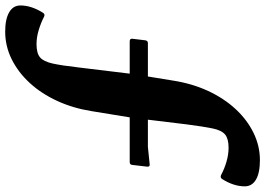

<svg xmlns="http://www.w3.org/2000/svg" viewBox="-176 -648 963 696"><g transform="rotate(90 305.0 -300.5)"><path d="M249.8 -447.8Q260.6 -516.4 287 -573.5Q313.4 -630.6 352.3 -672.9Q391.2 -715.1 438.8 -738.4Q486.3 -761.7 538 -761.7Q584.3 -761.7 608.7 -747.3Q633 -733 633 -706.6Q633 -666.5 606.2 -624.3Q601 -616.9 592 -620.9Q569.8 -632.9 543.7 -640.5Q517.5 -648.1 493.1 -648.1Q460.7 -648.1 445.3 -635.6Q429.9 -623 423.1 -590.3Q416.3 -557.7 408.4 -496.3L384.6 -300H225.7ZM360.5 -152.2Q349.7 -84.2 323.3 -26.8Q296.9 30.6 258 72.9Q219.1 115.1 171.7 138.4Q124.4 161.7 72.2 161.7Q27 161.7 2.1 147.3Q-22.7 133 -22.7 106.6Q-22.7 66.5 4.1 24.3Q9.3 16.3 18.3 20.9Q40.4 32.3 66.6 40.2Q92.8 48.1 117.1 48.1Q150 48.1 165.2 35.6Q180.3 23 187.7 -10Q195 -42.9 201.9 -103.7L225.7 -300H384.6ZM103.5 -345.6Q104.7 -355.6 113.7 -355.6H489.6L552.7 -362Q562.1 -363.6 561.7 -353.4L555.4 -299.7Q555 -289.7 544.8 -289.7H107.4Q96.8 -289.7 98 -299.3Z"/></g></svg>

Font: Hahmlet
Style: Regular
Weight: 400
Designer: Minjoo Ham & Mark Frömberg
Foundry: hypertype
Version: Version 1.002